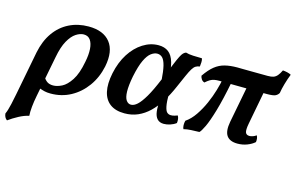

<svg xmlns="http://www.w3.org/2000/svg" viewBox="-146 -748 1882 1224"><g transform="rotate(15 794.5 -135.5)"><path d="M-31 246Q-41 239 -46 228.5Q-51 218 -52 206Q-46 193 -41.5 178Q-37 163 -31 137.5Q-25 112 -17 70L39 -221Q55 -300 94 -355Q133 -410 190.5 -438.5Q248 -467 318 -467Q416 -467 461 -410Q506 -353 485 -248Q469 -172 427 -114Q385 -56 325 -23.5Q265 9 193 9Q169 9 152.5 5Q136 1 114 -7L127 -89Q139 -67 154.5 -56Q170 -45 195 -45Q221 -45 252 -60.5Q283 -76 311.5 -119.5Q340 -163 355 -244Q365 -293 362.5 -330Q360 -367 345 -388.5Q330 -410 301 -410Q277 -410 250 -392.5Q223 -375 200 -334Q177 -293 164 -223L112 45Q104 85 100.5 120.5Q97 156 99 181Q67 188 32.5 206.5Q-2 225 -31 246Z M680 9Q621 9 585 -17.5Q549 -44 537.5 -94.5Q526 -145 541 -218Q557 -294 592.5 -349.5Q628 -405 677 -436Q726 -467 780 -467Q819 -467 845 -447.5Q871 -428 884 -383.5Q897 -339 895 -262L855 -255Q851 -315 842.5 -349.5Q834 -384 820 -398.5Q806 -413 785 -413Q766 -413 745 -397.5Q724 -382 705.5 -343Q687 -304 672 -232Q660 -169 661 -130Q662 -91 674.5 -73Q687 -55 706 -55Q726 -55 747.5 -74.5Q769 -94 795.5 -139Q822 -184 855 -264Q883 -331 899 -370Q915 -409 925 -428.5Q935 -448 942.5 -455.5Q950 -463 960 -467Q978 -461 1008.5 -459.5Q1039 -458 1067 -458Q1071 -448 1070.5 -433.5Q1070 -419 1068 -404Q1052 -402 1041 -395Q1030 -388 1019.5 -371Q1009 -354 995 -322.5Q981 -291 959 -241Q934 -183 905 -137Q876 -91 842 -58.5Q808 -26 768 -8.5Q728 9 680 9ZM940 9Q912 9 896.5 -7.5Q881 -24 877 -55Q873 -86 878 -129L922 -189Q922 -131 928 -102.5Q934 -74 944.5 -65Q955 -56 969 -56Q982 -56 993 -59.5Q1004 -63 1013 -66Q1024 -47 1020 -18Q1003 -5 981 2Q959 9 940 9Z M1122 -313Q1109 -317 1102 -327.5Q1095 -338 1093 -350Q1124 -395 1153.5 -418.5Q1183 -442 1218.5 -451Q1254 -460 1301 -460Q1313 -460 1334 -459.5Q1355 -459 1382 -459Q1409 -459 1439.5 -458.5Q1470 -458 1501 -458Q1525 -458 1539 -463Q1553 -468 1564 -481Q1575 -494 1586 -517Q1600 -516 1615.5 -512.5Q1631 -509 1641 -503Q1628 -470 1618 -435Q1608 -400 1604 -373Q1597 -360 1582.5 -352.5Q1568 -345 1526 -345Q1422 -345 1341 -346.5Q1260 -348 1211 -348Q1192 -348 1178.5 -345.5Q1165 -343 1152 -335.5Q1139 -328 1122 -313ZM1070 9Q1065 -1 1064.5 -16Q1064 -31 1068 -46Q1102 -69 1129.5 -109.5Q1157 -150 1177.5 -196.5Q1198 -243 1211 -287.5Q1224 -332 1230 -364L1290 -363Q1266 -240 1243.5 -163.5Q1221 -87 1202.5 -48Q1184 -9 1173 0Q1143 1 1118 2Q1093 3 1070 9ZM1426 9Q1375 9 1354.5 -20.5Q1334 -50 1346 -114L1395 -369H1508L1463 -132Q1455 -89 1461 -73.5Q1467 -58 1487 -58Q1509 -58 1532 -74Q1537 -66 1538.5 -54.5Q1540 -43 1538 -31Q1519 -14 1489.5 -2.5Q1460 9 1426 9Z"/></g></svg>

Font: Vollkorn SemiBold
Style: Italic
Weight: 600
Italic angle: -11°
Designer: Friedrich Althausen
Foundry: Friedrich Althausen
Version: Version 5.000